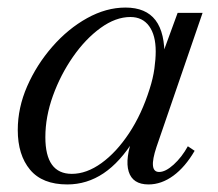

<svg xmlns="http://www.w3.org/2000/svg" viewBox="-20 -474 576 508"><path d="M158 14Q92 14 59.5 -25Q27 -64 27 -130Q27 -189 52 -246Q77 -303 118.5 -350.5Q160 -398 210.5 -426Q261 -454 312 -454Q366 -454 391.5 -420.5Q417 -387 415 -319L405 -317L450 -440H516L394 -85Q372 -19 401 -19Q418 -19 439.5 -38.5Q461 -58 477 -87L495 -75Q470 -32 438.5 -9Q407 14 373 14Q331 14 320.5 -20Q310 -54 333 -116L335 -105Q298 -45 254 -15.5Q210 14 158 14ZM170 -14Q209 -14 248.5 -42.5Q288 -71 321.5 -121.5Q355 -172 376 -239Q385 -267 388.5 -292.5Q392 -318 392 -338Q392 -381 374.5 -405Q357 -429 325 -429Q286 -429 246 -400Q206 -371 173 -323.5Q140 -276 120 -220.5Q100 -165 100 -111Q100 -14 170 -14Z"/></svg>

Font: Baskervville
Style: Italic
Weight: 400
Italic angle: -18°
Designer: ANRT
Foundry: ANRT
Version: Version 1.100